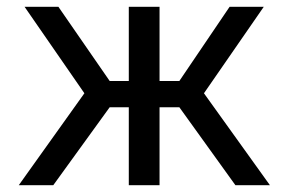

<svg xmlns="http://www.w3.org/2000/svg" viewBox="-20 -542 845 562"><path d="M35 0 227 -269 52 -522H151L301 -305H357V-522H447V-305H505L652 -522H752L577 -269L770 0H669L505 -228H447V0H357V-228H301L136 0Z"/></svg>

Font: Raleway Medium
Style: Regular
Weight: 500
Designer: Matt McInerney, Pablo Impallari, Rodrigo Fuenzalida
Foundry: Matt McInerney, Pablo Impallari, Rodrigo Fuenzalida
Version: Version 4.026